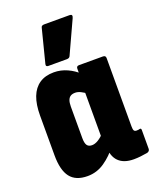

<svg xmlns="http://www.w3.org/2000/svg" viewBox="-139 -816 735 906"><g transform="rotate(-20 228.5 -363.5)"><path d="M143 8Q84 8 56.5 -27.5Q29 -63 29 -138V-337Q29 -393 43.5 -430.5Q58 -468 87 -487.5Q116 -507 159 -507Q194 -507 226 -492.5Q258 -478 283 -454L278 -356Q263 -368 248.5 -375Q234 -382 221 -382Q207 -382 198 -376.5Q189 -371 184.5 -359Q180 -347 180 -327V-169Q180 -144 187.5 -133Q195 -122 212 -122Q227 -122 243.5 -132Q260 -142 278 -161L296 -84Q268 -46 229 -19Q190 8 143 8ZM375 8Q325 8 299 -18Q273 -44 273 -94V-111L266 -128V-413L270 -445V-485Q270 -498 283 -498H403Q417 -498 417 -485V-142Q417 -126 420.5 -120.5Q424 -115 433 -115Q439 -115 442 -115.5Q445 -116 449 -117Q457 -119 457 -109V-15Q457 -3 444 1Q427 4 409.5 6Q392 8 375 8ZM146 -544Q132 -544 136 -558L178 -723Q179 -730 183.5 -732.5Q188 -735 194 -735H322Q339 -735 331 -717L256 -554Q252 -544 239 -544Z"/></g></svg>

Font: Sofia Sans Condensed Black
Style: Regular
Weight: 900
Designer: Botio Nikoltchev, Ani Petrova
Foundry: lettersoup
Version: Version 4.101